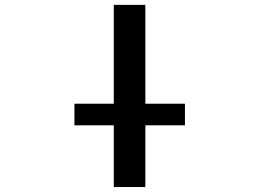

<svg xmlns="http://www.w3.org/2000/svg" viewBox="-20 -751 1040 772"><path d="M279.3 -247.1V-334H437.5V-731.4H564.5V-334H723.6V-247.1H564.5V1H437.5V-247.1Z"/></svg>

Font: Gen Shin Gothic Monospace Medium
Style: Regular
Weight: 500
Designer: [Source Han Sans]
Ryoko NISHIZUKA  (kana & ideographs); Paul D. Hunt (Latin, Greek & Cyrillic); Wenlong ZHANG  (bopomofo
Version: Version 1.002.20150607